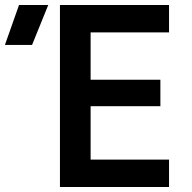

<svg xmlns="http://www.w3.org/2000/svg" viewBox="-152 -750 771 770"><path d="M-132.3 -569.8 -75.7 -730H41.5L-23.4 -569.8ZM88.4 0V-730H525.9V-620.1H211.4V-430.2H491.2V-324.2H211.4V-109.9H525.9V0Z"/></svg>

Font: UDEV Gothic 35
Style: Bold
Weight: 700
Version: v2.1.0; ttfautohint (v1.8.4.7-5d5b-dirty) -l 6 -r 45 -G 200 